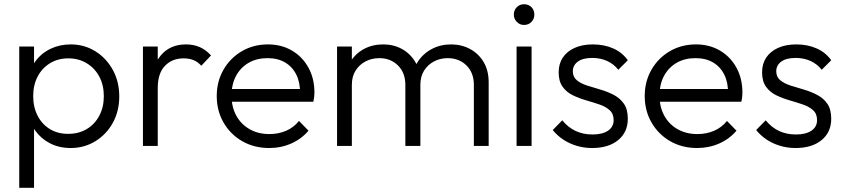

<svg xmlns="http://www.w3.org/2000/svg" viewBox="-20 -690 3991 908"><path d="M314 10Q260 10 217 -12Q174 -34 146.5 -72.5Q119 -111 113 -162V-309Q119 -361 147 -399.5Q175 -438 218.5 -459Q262 -480 314 -480Q379 -480 431 -447.5Q483 -415 513.5 -359.5Q544 -304 544 -234Q544 -165 514 -110Q484 -55 431.5 -22.5Q379 10 314 10ZM71 198V-470H141V-350L127 -236L141 -121V198ZM302 -57Q352 -57 390 -79.5Q428 -102 449.5 -142.5Q471 -183 471 -235Q471 -288 449.5 -328Q428 -368 390 -391Q352 -414 303 -414Q254 -414 216.5 -391Q179 -368 158 -328Q137 -288 137 -235Q137 -183 158 -142.5Q179 -102 216 -79.5Q253 -57 302 -57Z M656 0V-470H726V0ZM726 -274 697 -287Q697 -376 740.5 -428Q784 -480 860 -480Q895 -480 924 -467.5Q953 -455 978 -428L932 -379Q915 -398 894.5 -406Q874 -414 848 -414Q794 -414 760 -378.5Q726 -343 726 -274Z M1253 10Q1182 10 1126 -22Q1070 -54 1037.5 -110Q1005 -166 1005 -236Q1005 -305 1037 -360.5Q1069 -416 1124 -448Q1179 -480 1247 -480Q1311 -480 1360.5 -451Q1410 -422 1438.5 -370.5Q1467 -319 1467 -252Q1467 -244 1466 -233.5Q1465 -223 1462 -209H1055V-269H1424L1399 -247Q1400 -299 1381.5 -336.5Q1363 -374 1328.5 -394.5Q1294 -415 1245 -415Q1194 -415 1156 -393Q1118 -371 1096.5 -331.5Q1075 -292 1075 -238Q1075 -184 1097.5 -143Q1120 -102 1160.5 -79Q1201 -56 1254 -56Q1297 -56 1333 -71.5Q1369 -87 1394 -118L1439 -72Q1406 -33 1357.5 -11.5Q1309 10 1253 10Z M1574 0V-470H1644V0ZM1897 0V-288Q1897 -346 1862 -380.5Q1827 -415 1774 -415Q1738 -415 1708.5 -399.5Q1679 -384 1661.5 -356Q1644 -328 1644 -289L1612 -302Q1612 -356 1636 -396Q1660 -436 1700.5 -458Q1741 -480 1792 -480Q1842 -480 1881.5 -458Q1921 -436 1944.5 -396Q1968 -356 1968 -301V0ZM2221 0V-288Q2221 -346 2186 -380.5Q2151 -415 2097 -415Q2062 -415 2032.5 -399.5Q2003 -384 1985.5 -356Q1968 -328 1968 -289L1926 -302Q1929 -356 1954.5 -396Q1980 -436 2021.5 -458Q2063 -480 2113 -480Q2163 -480 2203.5 -458Q2244 -436 2267.5 -396Q2291 -356 2291 -301V0Z M2423 0V-470H2494V0ZM2458 -572Q2438 -572 2424 -586.5Q2410 -601 2410 -621Q2410 -642 2424 -656Q2438 -670 2458 -670Q2480 -670 2493.5 -656Q2507 -642 2507 -621Q2507 -601 2493.5 -586.5Q2480 -572 2458 -572Z M2780 10Q2742 10 2707 -0.5Q2672 -11 2643.5 -30Q2615 -49 2594 -75L2639 -121Q2667 -87 2702.5 -70.5Q2738 -54 2782 -54Q2829 -54 2855.5 -72Q2882 -90 2882 -122Q2882 -152 2863 -169Q2844 -186 2814.5 -196Q2785 -206 2752 -215.5Q2719 -225 2689 -239.5Q2659 -254 2640.5 -280Q2622 -306 2622 -348Q2622 -388 2641.5 -417.5Q2661 -447 2697.5 -463.5Q2734 -480 2784 -480Q2837 -480 2880 -461Q2923 -442 2949 -405L2904 -360Q2883 -387 2851.5 -401.5Q2820 -416 2781 -416Q2736 -416 2712.5 -398.5Q2689 -381 2689 -353Q2689 -326 2708 -310.5Q2727 -295 2756.5 -285.5Q2786 -276 2819 -266.5Q2852 -257 2882 -241.5Q2912 -226 2930.5 -199.5Q2949 -173 2949 -128Q2949 -65 2903.5 -27.5Q2858 10 2780 10Z M3277 10Q3206 10 3150 -22Q3094 -54 3061.5 -110Q3029 -166 3029 -236Q3029 -305 3061 -360.5Q3093 -416 3148 -448Q3203 -480 3271 -480Q3335 -480 3384.5 -451Q3434 -422 3462.5 -370.5Q3491 -319 3491 -252Q3491 -244 3490 -233.5Q3489 -223 3486 -209H3079V-269H3448L3423 -247Q3424 -299 3405.5 -336.5Q3387 -374 3352.5 -394.5Q3318 -415 3269 -415Q3218 -415 3180 -393Q3142 -371 3120.5 -331.5Q3099 -292 3099 -238Q3099 -184 3121.5 -143Q3144 -102 3184.5 -79Q3225 -56 3278 -56Q3321 -56 3357 -71.5Q3393 -87 3418 -118L3463 -72Q3430 -33 3381.5 -11.5Q3333 10 3277 10Z M3742 10Q3704 10 3669 -0.5Q3634 -11 3605.5 -30Q3577 -49 3556 -75L3601 -121Q3629 -87 3664.5 -70.5Q3700 -54 3744 -54Q3791 -54 3817.5 -72Q3844 -90 3844 -122Q3844 -152 3825 -169Q3806 -186 3776.5 -196Q3747 -206 3714 -215.5Q3681 -225 3651 -239.5Q3621 -254 3602.5 -280Q3584 -306 3584 -348Q3584 -388 3603.5 -417.5Q3623 -447 3659.5 -463.5Q3696 -480 3746 -480Q3799 -480 3842 -461Q3885 -442 3911 -405L3866 -360Q3845 -387 3813.5 -401.5Q3782 -416 3743 -416Q3698 -416 3674.5 -398.5Q3651 -381 3651 -353Q3651 -326 3670 -310.5Q3689 -295 3718.5 -285.5Q3748 -276 3781 -266.5Q3814 -257 3844 -241.5Q3874 -226 3892.5 -199.5Q3911 -173 3911 -128Q3911 -65 3865.5 -27.5Q3820 10 3742 10Z"/></svg>

Font: Outfit Thin Light
Style: Regular
Weight: 300
Version: Version 1.100;gftools[0.9.27]